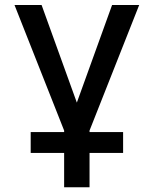

<svg xmlns="http://www.w3.org/2000/svg" viewBox="-20 -538 626 782"><path d="M105 85V0H241.2V-6.3L39.1 -517.6H149.4L293 -120.1L436.5 -517.6H546.9L344.7 -6.3V0H481.4V85H344.7V224.6H241.2V85Z"/></svg>

Font: CaskaydiaMono NF
Style: Regular
Weight: 400
Designer: Aaron Bell
Foundry: Saja Typeworks
Version: Version 2111.001; ttfautohint (v1.8.4);Nerd Fonts 3.1.1